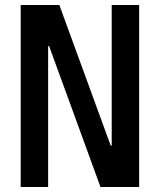

<svg xmlns="http://www.w3.org/2000/svg" viewBox="-20 -750 640 770"><path d="M63 0V-730H218L424 -166H428V-730H538V0H383L177 -565H173V0Z"/></svg>

Font: M PLUS Code Latin Expanded Medium
Style: Regular
Weight: 500
Width: 7
Designer: Coji Morishita
Foundry: UNDERFOREST DESIGN
Version: Version 1.002; ttfautohint (v1.8.3)